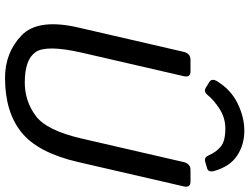

<svg xmlns="http://www.w3.org/2000/svg" viewBox="-131 -817 962 740"><g transform="rotate(90 350.0 -447.0)"><path d="M293.5 -803.2Q325.7 -856 378.7 -881.8Q431.6 -907.7 483.9 -907.7Q538.1 -907.7 579.8 -879.9Q621.6 -852.1 638.7 -792.5Q645.5 -769 628.4 -764.2L603 -756.8Q586.4 -752 578.6 -770.5Q565.9 -799.8 544.7 -817.1Q523.4 -834.5 475.6 -834.5Q434.6 -834.5 400.1 -812.5Q365.7 -790.5 345.7 -765.6Q333 -750 317.9 -759.3L295.9 -772.9Q280.8 -782.7 293.5 -803.2ZM85.9 -267.1 179.7 -673.3Q186 -700.2 210.4 -700.2H255.4Q279.8 -700.2 273.4 -673.3L183.1 -281.7Q151.9 -145 180.7 -103.3Q209.5 -61.5 297.9 -61.5Q369.1 -61.5 426 -103.3Q482.9 -145 514.2 -281.7L604.5 -673.3Q610.8 -700.2 635.3 -700.2H680.2Q704.6 -700.2 698.2 -673.3L604.5 -267.1Q568.8 -112.3 490.2 -48.8Q411.6 14.6 280.3 14.6Q183.1 14.6 116.7 -48.8Q50.3 -112.3 85.9 -267.1Z"/></g></svg>

Font: Istok
Style: Italic
Weight: 500
Italic angle: -13°
Designer: Andrey V. Panov
Foundry: Andrey V. Panov
Version: Version 1.0.3